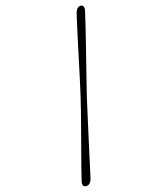

<svg xmlns="http://www.w3.org/2000/svg" viewBox="-270 -908 1029 1185"><g transform="rotate(-30 244.5 -315.0)"><path d="M264.5 -307Q247.5 -275 223.5 -229Q199.5 -183 172.5 -131Q145.5 -79 118.5 -26.8Q91.5 25.5 67.5 72Q43.5 118.5 26 152Q16.5 167 4.8 173Q-7 179 -20 174.5Q-32 170 -33.8 159.2Q-35.5 148.5 -26.5 133.5Q-8.5 99.5 17.2 53.8Q43 8 72.5 -43.5Q102 -95 131 -146.2Q160 -197.5 185.5 -242.8Q211 -288 228 -320.5Q245.5 -353 269.2 -399.2Q293 -445.5 319.5 -498Q346 -550.5 373 -603Q400 -655.5 424 -702.2Q448 -749 466 -782Q475.5 -797.5 487 -803.8Q498.5 -810 511.5 -805.5Q522 -801.5 523 -789.8Q524 -778 515.5 -763.5Q498 -730 473 -684Q448 -638 419.2 -586.2Q390.5 -534.5 361.8 -482.8Q333 -431 307.8 -385.5Q282.5 -340 264.5 -307Z"/></g></svg>

Font: Fraunces
Style: Italic
Weight: 400
Italic angle: -16°
Version: Version 1.000;[b76b70a41]